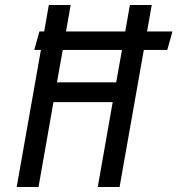

<svg xmlns="http://www.w3.org/2000/svg" viewBox="-20 -745 707 765"><path d="M143 -546H116.5L137 -619.5H156L174.5 -725H261.5L243 -619.5H479L497.5 -725H584.5L566 -619.5H667L646.5 -546H553L456.5 0H369.5L429 -338H193L133.5 0H46.5ZM443 -417 466 -546H230L207 -417Z"/></svg>

Font: JuliaMono Italic
Style: Regular
Weight: 400
Italic angle: -9°
Monospace: yes
Designer: cormullion
Foundry: corm
Version: Version 0.049; ttfautohint (v1.8.4)